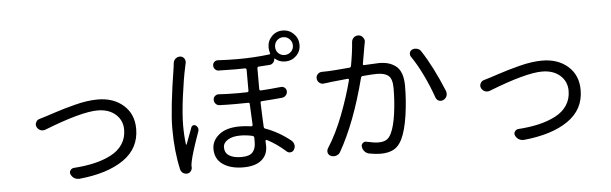

<svg xmlns="http://www.w3.org/2000/svg" viewBox="-53 -1053 4107 1291"><g transform="rotate(-5 2000.0 -408.0)"><path d="M238.3 -334Q230.5 -331.1 221.7 -331.1Q212.9 -331.1 204.1 -335Q187.5 -342.8 180.7 -359.4Q177.7 -366.2 177.7 -373Q177.7 -381.8 182.6 -390.6Q190.4 -406.2 208 -410.2Q231.4 -417 255.9 -424.8Q261.7 -426.8 306.2 -441.4Q350.6 -456.1 378.4 -463.9Q406.2 -471.7 450.2 -483.4Q494.1 -495.1 533.7 -500.5Q573.2 -505.9 606.4 -505.9Q712.9 -505.9 780.3 -446.3Q847.7 -386.7 847.7 -287.1Q847.7 -155.3 738.3 -79.6Q628.9 -3.9 438.5 14.6Q435.5 14.6 432.6 14.6Q418 14.6 404.3 6.8Q388.7 -2.9 380.9 -20.5Q375 -34.2 383.3 -46.9Q391.6 -59.6 406.2 -61.5Q483.4 -66.4 546.4 -81.1Q609.4 -95.7 660.2 -122.1Q710.9 -148.4 738.8 -190.9Q766.6 -233.4 766.6 -288.1Q766.6 -351.6 720.7 -392.1Q674.8 -432.6 599.6 -432.6Q489.3 -432.6 238.3 -334Z M1137.7 -704.1Q1139.6 -722.7 1153.3 -734.4Q1166 -745.1 1181.6 -745.1Q1183.6 -745.1 1185.5 -745.1Q1202.1 -743.2 1211.9 -729.5Q1218.8 -718.8 1218.8 -708Q1218.8 -703.1 1217.8 -698.2Q1214.8 -685.5 1212.9 -675.8Q1195.3 -596.7 1179.7 -477.1Q1164.1 -357.4 1164.1 -281.2Q1164.1 -211.9 1171.9 -153.3Q1171.9 -151.4 1173.8 -151.4Q1175.8 -151.4 1176.8 -153.3Q1192.4 -197.3 1218.8 -265.6Q1222.7 -274.4 1232.4 -276.9Q1242.2 -279.3 1250 -273.4Q1264.6 -261.7 1264.6 -246.1Q1264.6 -239.3 1261.7 -231.4Q1211.9 -91.8 1201.2 -38.1Q1196.3 -17.6 1196.3 -2Q1196.3 1 1197.3 3.9Q1197.3 18.6 1187.5 30.3Q1177.7 42 1163.1 43Q1161.1 43 1159.2 43Q1145.5 43 1134.8 35.2Q1122.1 26.4 1118.2 10.7Q1089.8 -112.3 1089.8 -267.6Q1089.8 -398.4 1134.8 -678.7Q1136.7 -693.4 1137.7 -704.1ZM1885.7 -814.5Q1860.4 -814.5 1843.3 -796.9Q1826.2 -779.3 1826.2 -753.9Q1826.2 -728.5 1843.3 -711.4Q1860.4 -694.3 1885.7 -694.3Q1911.1 -694.3 1928.7 -711.4Q1946.3 -728.5 1946.3 -753.9Q1946.3 -778.3 1928.7 -796.4Q1911.1 -814.5 1885.7 -814.5ZM1633.8 -127Q1633.8 -146.5 1633.8 -158.2Q1632.8 -168 1624 -170.9Q1583 -180.7 1541 -180.7Q1488.3 -180.7 1456.5 -161.1Q1424.8 -141.6 1424.8 -110.4Q1424.8 -73.2 1454.6 -54.7Q1484.4 -36.1 1537.1 -36.1Q1590.8 -36.1 1612.3 -60.1Q1633.8 -84 1633.8 -127ZM1816.4 -676.8Q1815.4 -676.8 1814.5 -676.3Q1813.5 -675.8 1813.5 -674.8Q1813.5 -660.2 1803.2 -648.9Q1793 -637.7 1778.3 -636.7Q1743.2 -633.8 1705.1 -631.8Q1695.3 -630.9 1695.3 -621.1V-479.5Q1695.3 -475.6 1698.2 -473.1Q1701.2 -470.7 1705.1 -470.7Q1769.5 -474.6 1842.8 -482.4Q1857.4 -483.4 1868.2 -473.6Q1878.9 -463.9 1878.9 -449.2Q1878.9 -433.6 1868.7 -422.4Q1858.4 -411.1 1842.8 -409.2Q1782.2 -403.3 1706.1 -398.4Q1696.3 -398.4 1696.3 -388.7Q1697.3 -356.4 1699.7 -294.9Q1702.1 -233.4 1703.1 -225.6Q1703.1 -215.8 1711.9 -212.9Q1801.8 -180.7 1881.8 -116.2Q1895.5 -104.5 1898.4 -86.9Q1899.4 -83 1899.4 -79.1Q1899.4 -65.4 1891.6 -53.7Q1883.8 -41 1868.7 -39.1Q1853.5 -37.1 1841.8 -47.9Q1781.2 -102.5 1715.8 -135.7Q1712.9 -136.7 1710 -135.3Q1707 -133.8 1707 -129.9Q1708 -117.2 1708 -94.7Q1708 -34.2 1665.5 0Q1623 34.2 1543.9 34.2Q1458 34.2 1405.8 -2Q1353.5 -38.1 1353.5 -106.4Q1353.5 -162.1 1402.3 -202.1Q1451.2 -242.2 1543 -242.2Q1578.1 -242.2 1620.1 -236.3Q1624 -235.4 1627 -238.3Q1629.9 -241.2 1629.9 -245.1Q1625 -327.1 1623 -386.7Q1623 -395.5 1613.3 -395.5Q1567.4 -394.5 1524.4 -394.5Q1469.7 -394.5 1420.9 -396.5Q1405.3 -396.5 1394.5 -408.2Q1383.8 -419.9 1383.8 -434.6Q1383.8 -450.2 1395 -460.4Q1406.2 -470.7 1420.9 -469.7Q1483.4 -465.8 1550.8 -465.8Q1581.1 -465.8 1612.3 -466.8Q1622.1 -466.8 1622.1 -476.6V-618.2Q1622.1 -622.1 1619.1 -625Q1616.2 -627.9 1612.3 -627.9Q1581.1 -627 1546.9 -627Q1495.1 -627 1435.5 -628.9Q1420.9 -628.9 1410.6 -639.6Q1400.4 -650.4 1400.4 -665Q1400.4 -679.7 1410.6 -689.5Q1420.9 -699.2 1435.5 -698.2Q1502.9 -694.3 1567.4 -694.3Q1679.7 -694.3 1782.2 -707Q1786.1 -707 1788.1 -710.4Q1790 -713.9 1788.1 -716.8Q1782.2 -735.4 1782.2 -753.9Q1782.2 -797.9 1812 -828.6Q1841.8 -859.4 1885.7 -859.4Q1929.7 -859.4 1960.4 -828.6Q1991.2 -797.9 1991.2 -753.9Q1991.2 -710 1960.4 -680.2Q1929.7 -650.4 1885.7 -650.4Q1845.7 -650.4 1816.4 -676.8Z M2344.7 -740.2Q2345.7 -758.8 2359.4 -771.5Q2372.1 -782.2 2387.7 -782.2Q2389.6 -782.2 2392.6 -782.2Q2411.1 -780.3 2421.9 -764.6Q2430.7 -753.9 2430.7 -740.2Q2430.7 -736.3 2429.7 -731.4Q2427.7 -724.6 2426.8 -718.8Q2408.2 -608.4 2404.3 -588.9Q2403.3 -585 2405.8 -582Q2408.2 -579.1 2412.1 -580.1Q2493.2 -585 2512.7 -585Q2547.9 -585 2575.2 -577.1Q2602.5 -569.3 2626 -551.3Q2649.4 -533.2 2661.6 -499.5Q2673.8 -465.8 2673.8 -417Q2673.8 -318.4 2659.2 -218.3Q2644.5 -118.2 2616.2 -59.6Q2593.8 -13.7 2558.6 4.9Q2523.4 23.4 2470.7 23.4Q2440.4 23.4 2396.5 15.6Q2377.9 12.7 2364.7 -1Q2351.6 -14.6 2348.6 -34.2Q2346.7 -48.8 2357.4 -58.6Q2368.2 -68.4 2382.8 -65.4Q2432.6 -53.7 2462.9 -53.7Q2494.1 -53.7 2514.6 -64.5Q2535.2 -75.2 2549.8 -105.5Q2572.3 -152.3 2584 -236.8Q2595.7 -321.3 2595.7 -408.2Q2595.7 -470.7 2570.3 -492.2Q2544.9 -513.7 2492.2 -513.7Q2462.9 -513.7 2395.5 -507.8Q2385.7 -506.8 2383.8 -497.1Q2307.6 -201.2 2200.2 -12.7Q2191.4 3.9 2172.9 9.8Q2165 12.7 2156.2 12.7Q2146.5 12.7 2136.7 8.8Q2121.1 2 2116.2 -13.7Q2115.2 -19.5 2115.2 -24.4Q2115.2 -35.2 2121.1 -43.9Q2179.7 -134.8 2226.6 -256.8Q2273.4 -378.9 2301.8 -489.3Q2302.7 -493.2 2300.3 -495.6Q2297.9 -498 2293.9 -498Q2218.8 -490.2 2178.7 -486.3Q2175.8 -485.4 2159.7 -483.4Q2143.6 -481.4 2133.8 -480.5Q2129.9 -479.5 2127 -479.5Q2113.3 -479.5 2101.6 -488.3Q2085.9 -501 2085.9 -521.5Q2085.9 -536.1 2096.7 -546.9Q2108.4 -559.6 2126 -559.6Q2138.7 -559.6 2169.9 -560.5Q2200.2 -561.5 2311.5 -571.3Q2321.3 -572.3 2323.2 -581.1Q2339.8 -670.9 2344.7 -740.2ZM2730.5 -608.4Q2724.6 -616.2 2724.6 -627Q2724.6 -630.9 2725.6 -634.8Q2729.5 -650.4 2743.2 -656.2Q2752.9 -660.2 2762.7 -660.2Q2769.5 -660.2 2776.4 -658.2Q2793.9 -653.3 2802.7 -638.7Q2875 -529.3 2945.3 -358.4Q2948.2 -349.6 2948.2 -341.3Q2948.2 -333 2945.3 -324.2Q2938.5 -307.6 2921.9 -299.8Q2914.1 -295.9 2906.2 -295.9Q2898.4 -295.9 2890.6 -298.8Q2876 -305.7 2870.1 -322.3Q2845.7 -393.6 2807.6 -473.1Q2769.5 -552.7 2730.5 -608.4Z M3238.3 -334Q3230.5 -331.1 3221.7 -331.1Q3212.9 -331.1 3204.1 -335Q3187.5 -342.8 3180.7 -359.4Q3177.7 -366.2 3177.7 -373Q3177.7 -381.8 3182.6 -390.6Q3190.4 -406.2 3208 -410.2Q3231.4 -417 3255.9 -424.8Q3261.7 -426.8 3306.2 -441.4Q3350.6 -456.1 3378.4 -463.9Q3406.2 -471.7 3450.2 -483.4Q3494.1 -495.1 3533.7 -500.5Q3573.2 -505.9 3606.4 -505.9Q3712.9 -505.9 3780.3 -446.3Q3847.7 -386.7 3847.7 -287.1Q3847.7 -155.3 3738.3 -79.6Q3628.9 -3.9 3438.5 14.6Q3435.5 14.6 3432.6 14.6Q3418 14.6 3404.3 6.8Q3388.7 -2.9 3380.9 -20.5Q3375 -34.2 3383.3 -46.9Q3391.6 -59.6 3406.2 -61.5Q3483.4 -66.4 3546.4 -81.1Q3609.4 -95.7 3660.2 -122.1Q3710.9 -148.4 3738.8 -190.9Q3766.6 -233.4 3766.6 -288.1Q3766.6 -351.6 3720.7 -392.1Q3674.8 -432.6 3599.6 -432.6Q3489.3 -432.6 3238.3 -334Z"/></g></svg>

Font: Gen Jyuu GothicX Regular
Style: Regular
Weight: 400
Designer: [Source Han Sans]
Ryoko NISHIZUKA  (kana & ideographs); Paul D. Hunt (Latin, Greek & Cyrillic); Wenlong ZHANG  (bopomofo
Version: Version 1.002.20150607